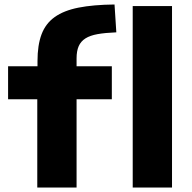

<svg xmlns="http://www.w3.org/2000/svg" viewBox="-20 -835 853 855"><path d="M146 -393H16V-540H147V-563Q147 -634 165 -682Q183 -730 223.5 -759Q264 -788 329.5 -801Q395 -814 490 -815L498 -691Q448 -689 414.5 -683Q381 -677 360.5 -664Q340 -651 330.5 -629.5Q321 -608 321 -575V-540H478V-393H321V0H146ZM571 -808H746V0H571Z"/></svg>

Font: Encode Sans Wide
Style: Bold
Weight: 700
Designer: Pablo Impallari, Andres Torresi
Foundry: Pablo Impallari, Andres Torresi
Version: Version 1.000; ttfautohint (v1.00) -l 8 -r 50 -G 200 -x 14 -